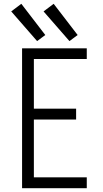

<svg xmlns="http://www.w3.org/2000/svg" viewBox="-20 -989 540 1009"><path d="M96 0H436V-57H158V-361H380V-418H158V-679H436V-735H96ZM345 -773 388 -805 262 -969 209 -929ZM175 -773 218 -805 92 -969 39 -929Z"/></svg>

Font: Iosevka SS09 Light
Style: Regular
Weight: 300
Monospace: yes
Designer: Belleve Invis
Foundry: Belleve Invis
Version: Version 5.2.1; ttfautohint (v1.8.3)